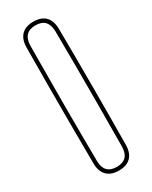

<svg xmlns="http://www.w3.org/2000/svg" viewBox="-210 -853 718 905"><g transform="rotate(-30 149.0 -400.0)"><path d="M149 5Q106.5 5 83.8 -18.2Q61 -41.5 61 -85Q60 -186 59.8 -292.8Q59.5 -399.5 59.8 -506.2Q60 -613 61 -714Q61 -758.5 83.8 -781.8Q106.5 -805 149 -805Q192 -805 214.5 -781.8Q237 -758.5 237 -714Q238 -638.5 238.2 -559.2Q238.5 -480 238.5 -399.5Q238.5 -319 238.2 -240Q238 -161 237 -85Q237 -41.5 214.5 -18.2Q192 5 149 5ZM149 -15Q215.5 -15 217 -85Q218 -205 218.2 -318Q218.5 -431 218.2 -531.5Q218 -632 217 -714Q215.5 -785 149 -785Q82.5 -785 81 -714Q80.5 -627 80 -542.2Q79.5 -457.5 79.5 -377Q79.5 -296.5 80 -223Q80.5 -149.5 81 -85Q82.5 -15 149 -15Z"/></g></svg>

Font: Big Shoulders Display SC Thin
Style: Regular
Weight: 100
Designer: Patric King
Foundry: XO Type Co
Version: Version 2.002